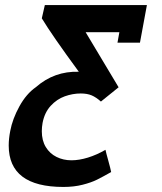

<svg xmlns="http://www.w3.org/2000/svg" viewBox="-20 -570 640 760"><path d="M14.5 6Q14.5 -21 20.5 -51.5Q29.5 -99.5 56.8 -149Q84 -198.5 122 -225Q195 -289 292 -286Q185.5 -431 145.5 -497.5L157.5 -550H561.5L534 -401H445L452.5 -442.5H319L449.5 -224.5L379.5 -168Q360.5 -185 342.8 -192.5Q325 -200 299.5 -200Q268 -200 236.5 -188.8Q205 -177.5 180.8 -151.2Q156.5 -125 148.5 -83.5Q145.5 -66.5 145.5 -50.5Q145.5 -14 161.2 12Q177 38 203.8 51.2Q230.5 64.5 263 64.5Q293 64.5 328 53.8Q363 43 397.5 23Q401 39 407.5 61.5Q418 99.5 420 111Q386.5 130 364 141.2Q341.5 152.5 307.2 161.2Q273 170 231 170Q14.5 170 14.5 6Z"/></svg>

Font: JuliaMono
Style: Bold Italic
Weight: 700
Italic angle: -9°
Monospace: yes
Designer: cormullion
Foundry: corm
Version: Version 0.057; ttfautohint (v1.8.4)